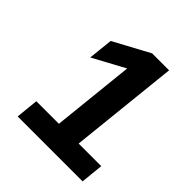

<svg xmlns="http://www.w3.org/2000/svg" viewBox="-191 -831 962 962"><g transform="rotate(45 290.0 -350.0)"><path d="M133 -466 147 -597 338 -700H458L397 -120H557L545 0H85L97 -120H257L303 -558Z"/></g></svg>

Font: Quantico
Style: Bold Italic
Weight: 700
Italic angle: -12°
Designer: Matt Desmond
Foundry: MADtype
Version: Version 2.002